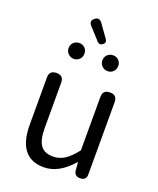

<svg xmlns="http://www.w3.org/2000/svg" viewBox="-169 -1033 944 1147"><g transform="rotate(20 303.0 -459.5)"><path d="M515.6 -498V-38.1Q515.6 0 476.6 0Q439.5 0 436.5 -36.1L432.6 -85H429.7Q344.7 12.7 250 12.7Q85 12.7 85 -199.2V-498Q85 -543 130.9 -543Q175.8 -543 175.8 -498V-210Q175.8 -134.8 200.2 -100.6Q224.6 -66.4 278.3 -66.4Q319.3 -66.4 352.5 -87.4Q385.7 -108.4 424.8 -158.2V-498Q424.8 -543 470.7 -543Q515.6 -543 515.6 -498ZM296.9 -802.7 228.5 -877.9Q205.1 -904.3 233.4 -924.8Q258.8 -943.4 278.3 -916L336.9 -834Q350.6 -813.5 331.1 -799.8Q312.5 -786.1 296.9 -802.7ZM232.9 -671.9Q218.8 -657.2 197.3 -657.2Q175.8 -657.2 161.1 -671.9Q146.5 -686.5 146.5 -708Q146.5 -729.5 161.1 -743.7Q175.8 -757.8 197.3 -757.8Q218.8 -757.8 232.9 -743.7Q247.1 -729.5 247.1 -708Q247.1 -686.5 232.9 -671.9ZM447.8 -671.9Q433.6 -657.2 412.1 -657.2Q390.6 -657.2 376 -671.9Q361.3 -686.5 361.3 -708Q361.3 -729.5 376 -743.7Q390.6 -757.8 412.1 -757.8Q433.6 -757.8 447.8 -743.7Q461.9 -729.5 461.9 -708Q461.9 -686.5 447.8 -671.9Z"/></g></svg>

Font: GenSenMaruGothic TW TTF Regular
Style: Regular
Weight: 400
Version: Version 1.301